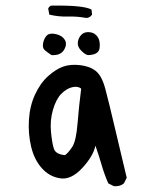

<svg xmlns="http://www.w3.org/2000/svg" viewBox="-20 -633 540 671"><path d="M377.9 17.6 358.4 7.8Q344.7 -23.4 335 -57.1Q325.2 -90.8 313.5 -124Q305.7 -86.9 267.1 -45.4Q228.5 -3.9 190.4 -9.8Q152.3 -15.6 126 -45.4Q99.6 -75.2 88.9 -120.1Q78.1 -165 81.1 -213.9Q84 -262.7 102.5 -302.7Q121.1 -342.8 148.4 -367.2Q175.8 -391.6 201.2 -400.4Q226.6 -409.2 260.3 -405.3Q293.9 -401.4 314.9 -384.8Q335.9 -368.2 348.1 -322.3Q360.4 -276.4 380.9 -188.5Q401.4 -100.6 422.9 -11.7L413.1 7.8Q399.4 19.5 377.9 17.6ZM207 -90.8Q217.8 -97.7 231.9 -118.7Q246.1 -139.6 251 -201.2Q255.9 -262.7 263.7 -323.2Q252 -333 231.9 -328.1Q211.9 -323.2 193.8 -304.7Q175.8 -286.1 165 -249Q154.3 -211.9 158.2 -171.9Q162.1 -131.8 168.5 -112.8Q174.8 -93.8 207 -90.8ZM160.2 -440.4Q146.5 -449.2 136.7 -457.5Q127 -465.8 130.9 -483.4Q134.8 -501 144.5 -509.8Q154.3 -518.6 175.8 -513.7Q197.3 -508.8 206.5 -493.7Q215.8 -478.5 203.6 -458.5Q191.4 -438.5 160.2 -440.4ZM288.1 -440.4Q278.3 -441.4 264.2 -455.6Q250 -469.7 252 -485.4Q253.9 -501 264.6 -511.7Q275.4 -522.5 293.5 -520.5Q311.5 -518.6 321.3 -503.9Q331.1 -489.3 328.1 -465.3Q325.2 -441.4 288.1 -440.4ZM281.2 -570.3Q250 -576.2 216.8 -575.2Q183.6 -574.2 152.3 -582L148.4 -603.5L152.3 -609.4L158.2 -613.3Q271.5 -615.2 299.8 -599.6L301.8 -582Q293.9 -570.3 281.2 -570.3Z"/></svg>

Font: JasonHandwriting4
Style: Regular
Weight: 400
Version: Version 1.01.21